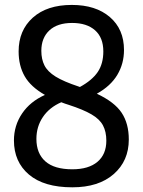

<svg xmlns="http://www.w3.org/2000/svg" viewBox="-20 -770 594 799"><path d="M281 9.5Q163 9.5 100.5 -43.5Q38 -96.5 38 -185.5Q38 -247.5 71.8 -297.5Q105.5 -347.5 167 -375Q108 -408.5 82.8 -452.5Q57.5 -496.5 57.5 -556Q57.5 -643.5 116.5 -696.5Q175.5 -749.5 279 -749.5Q378.5 -749.5 437.2 -699Q496 -648.5 496 -562Q496 -505 468.2 -458.5Q440.5 -412 383 -380Q456.5 -345.5 486.2 -300.8Q516 -256 516 -189.5Q516 -100.5 453.2 -45.5Q390.5 9.5 281 9.5ZM307 -410Q309.5 -409 312.5 -408Q363.5 -436 386.8 -470.5Q410 -505 410 -556Q410 -613.5 375.5 -644Q341 -674.5 280 -674.5Q218.5 -674.5 185.2 -643.2Q152 -612 152 -558.5Q152 -523.5 165 -497.8Q178 -472 211.5 -451.2Q245 -430.5 307 -410ZM131.5 -192Q131.5 -131.5 168.8 -98.5Q206 -65.5 281 -65.5Q349 -65.5 385.8 -96.8Q422.5 -128 422.5 -184.5Q422.5 -222 408.5 -248.2Q394.5 -274.5 360.5 -294.2Q326.5 -314 266.5 -333.5Q250 -338.5 235 -344.5Q185.5 -323 158.5 -283Q131.5 -243 131.5 -192Z"/></svg>

Font: Encode Sans Cnd Md
Style: Regular
Weight: 500
Width: 3
Designer: Multiple Designers
Foundry: Impallari Type
Version: Version 3.002; ttfautohint (v1.8.3) -l 8 -r 50 -G 200 -x 14 